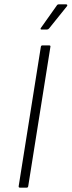

<svg xmlns="http://www.w3.org/2000/svg" viewBox="-20 -864 330 884"><path d="M72 0Q65 0 66 -7L168 -648Q169 -655 175 -655H206Q214 -655 212 -648L110 -7Q109 0 103 0ZM171 -728Q168 -728 167 -730Q166 -732 168 -735L241 -838Q244 -844 251 -844H284Q288 -844 289.5 -841.5Q291 -839 288 -835L206 -733Q202 -728 196 -728Z"/></svg>

Font: Sofia Sans ExtraLight
Style: Italic
Weight: 250
Italic angle: -9°
Version: Version 4.100-B